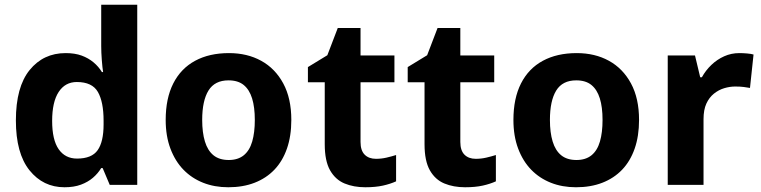

<svg xmlns="http://www.w3.org/2000/svg" viewBox="-20 -780 3211 810"><path d="M252 10Q162 10 104.5 -61.5Q47 -133 47 -272Q47 -413 105 -484.5Q163 -556 257 -556Q296 -556 324.5 -545.5Q353 -535 374.5 -517Q396 -499 410 -476H415Q412 -494 409.5 -526.5Q407 -559 407 -586V-760H559V0H443L413 -71H407Q393 -48 372 -30Q351 -12 321.5 -1Q292 10 252 10ZM305 -111Q367 -111 392 -146.5Q417 -182 417 -255V-271Q417 -350 393 -392Q369 -434 304 -434Q255 -434 227.5 -392Q200 -350 200 -270Q200 -190 227.5 -150.5Q255 -111 305 -111Z M1209 -274Q1209 -206 1190.5 -153Q1172 -100 1137.5 -64Q1103 -28 1054 -9Q1005 10 943 10Q885 10 837 -9Q789 -28 754 -64Q719 -100 699 -153Q679 -206 679 -274Q679 -365 711 -428Q743 -491 803 -523.5Q863 -556 946 -556Q1023 -556 1082 -523.5Q1141 -491 1175 -428Q1209 -365 1209 -274ZM833 -274Q833 -221 844.5 -183Q856 -145 880.5 -125Q905 -105 945 -105Q984 -105 1008.5 -125Q1033 -145 1044 -183Q1055 -221 1055 -274Q1055 -328 1043.5 -365Q1032 -402 1008 -421.5Q984 -441 944 -441Q886 -441 859.5 -398Q833 -355 833 -274Z M1566 -110Q1589 -110 1610.5 -115Q1632 -120 1651 -126V-15Q1627 -4 1595.5 3Q1564 10 1521 10Q1472 10 1433.5 -6Q1395 -22 1372.5 -61.5Q1350 -101 1350 -172V-433H1279V-497L1361 -547L1405 -662H1501V-546H1644V-433H1501V-181Q1501 -145 1518.5 -127.5Q1536 -110 1566 -110Z M1987 -110Q2010 -110 2031.5 -115Q2053 -120 2072 -126V-15Q2048 -4 2016.5 3Q1985 10 1942 10Q1893 10 1854.5 -6Q1816 -22 1793.5 -61.5Q1771 -101 1771 -172V-433H1700V-497L1782 -547L1826 -662H1922V-546H2065V-433H1922V-181Q1922 -145 1939.5 -127.5Q1957 -110 1987 -110Z M2676 -274Q2676 -206 2657.5 -153Q2639 -100 2604.5 -64Q2570 -28 2521 -9Q2472 10 2410 10Q2352 10 2304 -9Q2256 -28 2221 -64Q2186 -100 2166 -153Q2146 -206 2146 -274Q2146 -365 2178 -428Q2210 -491 2270 -523.5Q2330 -556 2413 -556Q2490 -556 2549 -523.5Q2608 -491 2642 -428Q2676 -365 2676 -274ZM2300 -274Q2300 -221 2311.5 -183Q2323 -145 2347.5 -125Q2372 -105 2412 -105Q2451 -105 2475.5 -125Q2500 -145 2511 -183Q2522 -221 2522 -274Q2522 -328 2510.5 -365Q2499 -402 2475 -421.5Q2451 -441 2411 -441Q2353 -441 2326.5 -398Q2300 -355 2300 -274Z M3099 -556Q3114 -556 3131.5 -554.5Q3149 -553 3159 -550L3144 -409Q3133 -411 3118 -413Q3103 -415 3082 -415Q3059 -415 3035.5 -408Q3012 -401 2992 -385Q2972 -369 2960 -343Q2948 -317 2948 -277V0H2797V-546H2912L2934 -454H2941Q2957 -483 2981 -506Q3005 -529 3035 -542.5Q3065 -556 3099 -556Z"/></svg>

Font: Noto Sans Lao
Style: Bold
Weight: 700
Designer: Monotype Design Team
Foundry: Monotype Imaging Inc.
Version: Version 2.003